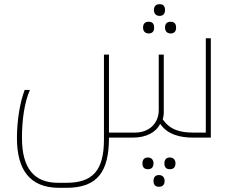

<svg xmlns="http://www.w3.org/2000/svg" viewBox="-20 -658 1113 918"><path d="M743 -582C759 -582 769 -591 769 -610C769 -629 760 -638 743 -638C724 -638 716 -627 716 -610C716 -594 725 -582 743 -582ZM691 -498C707 -498 717 -507 717 -526C717 -545 708 -554 691 -554C672 -554 664 -543 664 -526C664 -510 673 -498 691 -498ZM796 -498C812 -498 822 -507 822 -526C822 -545 813 -554 796 -554C777 -554 769 -543 769 -526C769 -510 778 -498 796 -498ZM904 0H988V-475H964V-24H907C840 -24 794 -37 758 -87C761 -96 763 -109 763 -117V-397H739V-132C739 -66 691 -24 625 -24H501V-397H477V10C477 158 422 216 298 216H257C141 216 85 144 85 1C85 -83 96 -166 123 -228H98C75 -168 61 -80 61 2C61 153 122 240 263 240H297C449 240 501 160 501 0H614C681 0 726 -26 746 -66C781 -13 845 0 904 0ZM687 151C706 151 714 140 714 123C714 107 705 95 687 95C671 95 661 104 661 123C661 142 670 151 687 151ZM792 151C811 151 819 140 819 123C819 107 810 95 792 95C776 95 766 104 766 123C766 142 775 151 792 151ZM740 235C759 235 767 224 767 207C767 191 758 179 740 179C724 179 714 188 714 207C714 226 723 235 740 235Z"/></svg>

Font: Noto Kufi Arabic Thin
Style: Regular
Weight: 100
Designer: Monotype Design Team, David Williams, Khaled Hosny
Foundry: Google LLC
Version: Version 2.109